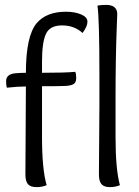

<svg xmlns="http://www.w3.org/2000/svg" viewBox="-20 -763 571 786"><path d="M84 -49 86 -409Q53 -409 8 -404Q5 -414 5 -431Q5 -459 42 -463Q64 -465 86 -465Q86 -615 130 -668Q170 -715 250 -715Q286 -715 312 -704Q338 -693 338 -674Q338 -655 318 -628Q284 -659 234 -659Q184 -659 168 -624Q152 -589 152 -512V-465Q249 -465 288 -469Q292 -461 292 -443.5Q292 -426 281.5 -419Q271 -412 243.5 -411Q216 -410 152 -410V-202Q152 -69 171 -5Q153 3 129 3Q105 3 94.5 -9Q84 -21 84 -49ZM385 -49 387 -335V-451Q387 -687 379 -740Q395 -743 414 -743Q460 -743 460 -705Q460 -701 458 -652Q453 -528 453 -358V-202Q453 -69 471 -5Q453 3 429.5 3Q406 3 395.5 -9Q385 -21 385 -49Z"/></svg>

Font: Overlock
Style: Regular
Weight: 400
Designer: Dario Muhafara
Foundry: Dario Manuel Muhafara
Version: Version 1.002